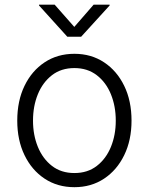

<svg xmlns="http://www.w3.org/2000/svg" viewBox="-20 -777 627 809"><path d="M293.5 11.7Q222.2 11.7 168 -24.2Q113.8 -60.1 83.3 -123.3Q52.7 -186.5 52.7 -268.6Q52.7 -352.1 83.3 -415.3Q113.8 -478.5 168 -514.4Q222.2 -550.3 293.5 -550.3Q364.3 -550.3 418.5 -514.4Q472.7 -478.5 503.4 -415.3Q534.2 -352.1 534.2 -268.6Q534.2 -186.5 503.4 -123.3Q472.7 -60.1 418.5 -24.2Q364.3 11.7 293.5 11.7ZM293.5 -47.9Q349.1 -47.9 387.9 -77.9Q426.8 -107.9 447.3 -158Q467.8 -208 467.8 -268.6Q467.8 -329.6 447.3 -379.9Q426.8 -430.2 387.7 -460.2Q348.6 -490.2 293.5 -490.2Q237.8 -490.2 199 -460.2Q160.2 -430.2 139.6 -380.1Q119.1 -330.1 119.1 -268.6Q119.1 -208 139.6 -158Q160.2 -107.9 199 -77.9Q237.8 -47.9 293.5 -47.9ZM210.4 -757.3 293 -663.6 374.5 -757.3H441.9V-753.9L321.8 -622.1H263.7L144.5 -753.9V-757.3Z"/></svg>

Font: Inter 16pt Light
Style: Regular
Weight: 300
Version: Version 4.001;git-66647c0bb